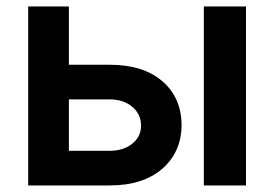

<svg xmlns="http://www.w3.org/2000/svg" viewBox="-20 -565 835 585"><path d="M189.9 -367.7H314Q416.5 -367.7 474.6 -317.6Q532.7 -267.6 533.2 -184.1Q532.7 -101.6 474.4 -50.8Q416 0 314 0H65.9V-545.4H189.9ZM601.1 0V-545.4H729.5V0ZM189.9 -262.2V-105.5H314Q356 -105.5 382.8 -127Q409.7 -148.4 409.7 -182.1Q409.7 -217.3 382.8 -239.7Q356 -262.2 314 -262.2Z"/></svg>

Font: Interop SemBd
Style: Regular
Weight: 600
Designer: Rasmus Andersson, Google, Jang Haemin
Foundry: jhaemin
Version: Version 1.007